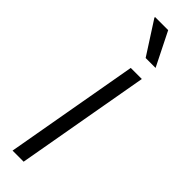

<svg xmlns="http://www.w3.org/2000/svg" viewBox="-254 -717 711 711"><g transform="rotate(45 101.5 -361.5)"><path d="M26 0 119 -526H177L84 0ZM132 -591 49 -720 50 -723H118L184 -591Z"/></g></svg>

Font: Archivo SemiBold ExtraLight
Style: Italic
Weight: 250
Italic angle: -10°
Version: Version 2.001